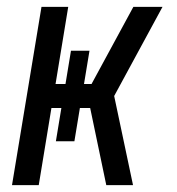

<svg xmlns="http://www.w3.org/2000/svg" viewBox="-20 -540 515 560"><path d="M15 0 101 -520H179L142 -295H171L187 -392H241L225 -295H247L369 -520H454L313 -260L368 0H290L243 -225H213L197 -128H143L159 -225H130L93 0Z"/></svg>

Font: Iosevka QP
Style: Italic
Weight: 400
Italic angle: -9°
Designer: Belleve Invis
Foundry: Belleve Invis
Version: Version 20.0.0; ttfautohint (v1.8.4)